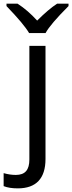

<svg xmlns="http://www.w3.org/2000/svg" viewBox="-75 -786 394 1046"><path d="M-39.6 -752.9C22.9 -688 64 -639.2 83.5 -606H173.3C189.9 -637.2 231.4 -686 298.3 -752.9V-766.1H236.3C204.6 -745.6 168.5 -714.8 127.4 -673.8C93.3 -711.4 57.6 -742.2 20.5 -766.1H-39.6ZM22 240.2C121.1 240.2 172.9 187 172.9 80.1V-536.1H85V83C85 139.6 62 167 11.2 167C-10.7 167 -32.7 163.6 -55.2 157.2V228C-34.2 236.3 -8.8 240.2 22 240.2Z"/></svg>

Font: Noto Reveo Sans
Style: Regular
Weight: 400
Designer: Monotype Design team
Foundry: Monotype Imaging Inc.
Version: Version 1.04